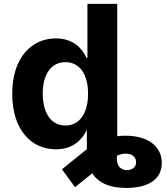

<svg xmlns="http://www.w3.org/2000/svg" viewBox="-20 -747 839 972"><path d="M263.1 8.9C351.2 8.9 397 -41.9 418 -87.4H419.7V8.2L293.7 110.1L359.7 200.6L447.1 130.3C475.9 175.4 529.8 204.5 620 204.5C737.9 204.5 799.4 155.5 799 77.8C799.4 -3.6 731.9 -60 615.1 -60C600.9 -60 587 -58.9 573.5 -57.5V-727.3H422.6V-453.8H418C397.7 -498.2 354 -552.6 262.8 -552.6C143.1 -552.6 41.9 -459.5 41.9 -272C41.9 -89.5 138.8 8.9 263.1 8.9ZM196.4 -272.7C196.4 -367.2 236.2 -432.2 311.1 -432.2C384.6 -432.2 425.8 -370 425.8 -272.7C425.8 -175.4 383.9 -111.5 311.1 -111.5C236.9 -111.5 196.4 -177.6 196.4 -272.7ZM571.7 41.5C588.1 34.1 603 30.2 616.5 30.9C652.3 31.2 669.4 50.4 669 74.6C669.4 97.7 649.9 114.3 623.2 114.3C595.5 114.3 572.1 97.3 571.7 58.9Z"/></svg>

Font: Inter-Hewn
Style: Bold
Weight: 700
Designer: Rasmus Andersson
Foundry: rsms
Version: Version 3.012;git-f93a4a705